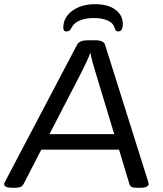

<svg xmlns="http://www.w3.org/2000/svg" viewBox="-23 -894 778 916"><path d="M38 2Q16 2 6.5 -2.5Q-3 -7 -3 -15Q-3 -19 2 -29L345 -681Q356 -702 397 -702H430Q471 -702 478 -681L683 -30Q686 -20 686 -15Q686 -8 676 -3Q666 2 641 2H632Q616 2 607 -1Q598 -4 594 -17L545 -180H174L90 -17Q83 -4 71.5 -1Q60 2 45 2ZM365 -548 213 -254H522L433 -548Q427 -568 419.5 -594Q412 -620 409 -640H407Q403 -627 391 -601.5Q379 -576 365 -548ZM294 -744Q279 -744 279 -762Q279 -811 322 -842.5Q365 -874 431 -874Q493 -874 528 -847.5Q563 -821 563 -780Q563 -744 541 -744Q528 -744 524 -760Q518 -784 491 -796Q464 -808 425 -808Q387 -808 358 -796.5Q329 -785 318 -761Q313 -751 307.5 -747.5Q302 -744 294 -744Z"/></svg>

Font: Asap Expanded Expanded Regular
Style: Italic
Weight: 400
Width: 7
Italic angle: -6°
Designer: Pablo Cosgaya
Foundry: Omnibus-Type
Version: Version 3.001; ttfautohint (v1.8.4.7-5d5b)